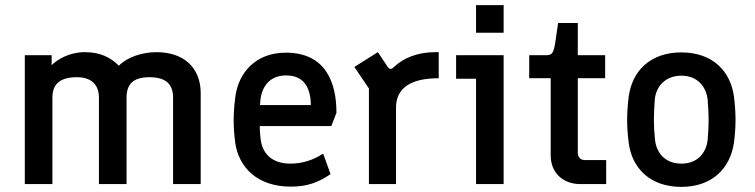

<svg xmlns="http://www.w3.org/2000/svg" viewBox="-20 -720 2952 751"><path d="M77 0H185V-338C185 -389 212 -418 281 -418C337 -418 367 -389 367 -338V0H475V-338C475 -389 499 -418 564 -418C631 -418 657 -389 657 -338V0H765V-356C765 -456 698 -516 592 -516C537 -516 478 -497 445 -463C411 -497 370 -516 312 -516C253 -516 206 -489 182 -465V-504H77Z M1117 10C1178 10 1222 -4 1273 -39L1244 -119C1205 -94 1163 -80 1117 -80C1044 -80 1005 -118 999 -180C997 -196 996 -212 996 -227H1276L1296 -279C1296 -397 1254 -514 1098 -514C982 -514 912 -438 900 -338C896 -305 894 -277 894 -249C894 -221 896 -194 900 -162C914 -64 988 10 1117 10ZM997 -309C997 -314 998 -318 998 -322C1002 -380 1034 -425 1099 -425C1176 -425 1195 -367 1196 -309Z M1423 0H1529V-299C1529 -371 1580 -414 1696 -414V-516H1683C1609 -516 1556 -491 1521 -458C1511 -448 1504 -448 1496 -459L1458 -516L1366 -458L1423 -374Z M1842 0H1950V-504H1764V-412H1842ZM1842 -592H1950V-700H1842Z M2250 0H2351V-94H2267C2251 -94 2240 -105 2240 -123V-414H2347V-504H2240V-630H2163L2153 -561C2146 -510 2139 -504 2115 -504H2050V-414H2134V-112C2134 -45 2181 0 2250 0Z M2645 11C2767 11 2837 -63 2851 -163C2855 -195 2857 -223 2857 -251C2857 -279 2855 -308 2851 -341C2838 -442 2767 -515 2645 -515C2522 -515 2452 -441 2439 -341C2435 -308 2433 -279 2433 -251C2433 -223 2435 -195 2439 -163C2451 -63 2522 11 2645 11ZM2645 -80C2581 -80 2547 -123 2542 -174C2536 -229 2537 -272 2541 -329C2545 -380 2581 -424 2645 -424C2709 -424 2743 -380 2748 -329C2753 -271 2753 -229 2748 -174C2743 -123 2709 -80 2645 -80Z"/></svg>

Font: Finlandica Medium
Style: Regular
Weight: 500
Designer: Niklas Ekholm, Juho Hiilivirta, Jaakko Suomalainen
Foundry: Helsinki Type Studio
Version: Version 2.000;Glyphs 3.2 (3202)